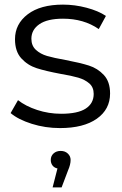

<svg xmlns="http://www.w3.org/2000/svg" viewBox="-20 -550 529 832"><path d="M26 -60 58 -116Q91 -90 141 -73.5Q191 -57 245 -57Q317 -57 351.5 -79.5Q386 -102 386 -143Q386 -172 367 -188.5Q348 -205 319 -213.5Q290 -222 242 -230Q178 -242 139 -254.5Q100 -267 72.5 -297Q45 -327 45 -380Q45 -446 100 -488Q155 -530 253 -530Q304 -530 355 -516.5Q406 -503 439 -481L408 -424Q343 -469 253 -469Q185 -469 150.5 -445Q116 -421 116 -382Q116 -352 135.5 -334Q155 -316 184 -307.5Q213 -299 264 -290Q327 -278 365 -266Q403 -254 430 -225Q457 -196 457 -145Q457 -76 399.5 -35.5Q342 5 240 5Q176 5 117.5 -13.5Q59 -32 26 -60ZM286 143Q286 163 275 188L247 262H208L229 180Q215 177 207.5 167Q200 157 200 143Q200 126 212 115Q224 104 243 104Q262 104 274 115.5Q286 127 286 143Z"/></svg>

Font: Montserrat-Regular
Style: Regular
Weight: 400
Version: Version 7.200